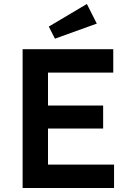

<svg xmlns="http://www.w3.org/2000/svg" viewBox="-20 -948 664 968"><path d="M94 0V-700H551V-582H222V-118H555V0ZM154 -300V-416H500V-300ZM257 -753 226 -814 418 -928 468 -829Z"/></svg>

Font: Readex Pro Medium
Style: Regular
Weight: 500
Designer: Bonnie Shaver-Troup, Thomas Jockin
Foundry: Lexend
Version: Version 1.204